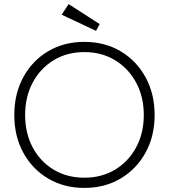

<svg xmlns="http://www.w3.org/2000/svg" viewBox="-20 -910 827 940"><path d="M393 10Q293 10 215.5 -36Q138 -82 94 -162.5Q50 -243 50 -347Q50 -451 94 -532Q138 -613 215.5 -659Q293 -705 393 -705Q493 -705 570.5 -659Q648 -613 692.5 -532Q737 -451 737 -347Q737 -243 692.5 -162.5Q648 -82 570.5 -36Q493 10 393 10ZM393 -40Q478 -40 543.5 -79.5Q609 -119 646.5 -188.5Q684 -258 684 -347Q684 -436 646.5 -505.5Q609 -575 543.5 -615Q478 -655 393 -655Q308 -655 242.5 -615Q177 -575 140 -505.5Q103 -436 103 -347Q103 -258 140 -188.5Q177 -119 242.5 -79.5Q308 -40 393 -40ZM450 -759 282 -838 316 -890 468 -792Z"/></svg>

Font: Lexend Deca ExtraLight
Style: Regular
Weight: 200
Designer: Bonnie Shaver-Troup, Thomas Jockin
Foundry: Lexend
Version: Version 1.008; ttfautohint (v1.8.4.7-5d5b)